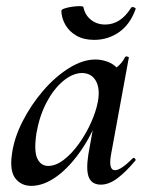

<svg xmlns="http://www.w3.org/2000/svg" viewBox="-20 -593 481 626"><path d="M82 13Q49 13 30 -11.5Q11 -36 19 -91Q26 -143 53.5 -197Q81 -251 120.5 -297Q160 -343 205 -371Q250 -399 291 -399Q310 -399 330 -392Q350 -385 364.5 -368.5Q379 -352 381 -326L327 -357Q342 -359 360 -373Q378 -387 388 -407Q390 -410 395.5 -408.5Q401 -407 400 -405L342 -89Q333 -38 355 -38Q365 -38 380 -48.5Q395 -59 413 -77Q416 -80 420 -76Q424 -72 421 -69Q390 -32 362.5 -11.5Q335 9 309 9Q280 9 270 -14Q260 -37 268 -89L293 -229L313 -246Q287 -166 248 -108Q209 -50 166 -18.5Q123 13 82 13ZM137 -52Q162 -52 188 -72Q214 -92 237 -124Q260 -156 276.5 -192.5Q293 -229 299 -261Q307 -304 292.5 -329.5Q278 -355 246 -355Q216 -354 185.5 -328.5Q155 -303 132 -259.5Q109 -216 99 -160Q90 -101 101.5 -76.5Q113 -52 137 -52ZM287 -463Q253 -463 229.5 -476.5Q206 -490 193.5 -511.5Q181 -533 180 -557Q180 -562 190.5 -565.5Q201 -569 215 -571Q229 -573 240 -573Q251 -573 252 -570Q257 -544 276.5 -528.5Q296 -513 323 -513Q348 -513 369 -526.5Q390 -540 407 -567Q410 -572 417 -569Q424 -566 422 -563Q404 -513 368 -488Q332 -463 287 -463Z"/></svg>

Font: Cormorant SemiBold
Style: Italic
Weight: 600
Italic angle: -10°
Designer: Christian Thalmann (Catharsis Fonts)
Foundry: Catharsis Fonts
Version: Version 4.000